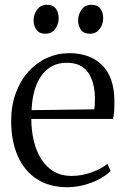

<svg xmlns="http://www.w3.org/2000/svg" viewBox="-20 -769 523 800"><path d="M260 11Q185 11 133 -23.2Q81 -57.5 53.8 -119.5Q26.5 -181.5 26.5 -264Q26.5 -329.5 46 -381.8Q65.5 -434 99 -471Q132.5 -508 176.2 -527.8Q220 -547.5 268 -547.5Q354.5 -547.5 404.5 -498.5Q454.5 -449.5 456.5 -355.5Q457 -327 455.8 -307.8Q454.5 -288.5 451 -273.5H110.5Q110.5 -226.5 120.5 -183.5Q130.5 -140.5 151 -107.5Q171.5 -74.5 203.2 -55.2Q235 -36 278.5 -36Q321.5 -36 363.2 -51.5Q405 -67 427.5 -86.5L441 -56.5Q422.5 -38 393.8 -22.8Q365 -7.5 330.2 1.8Q295.5 11 260 11ZM111.5 -310 372.5 -313.5Q374.5 -323 375 -335.2Q375.5 -347.5 375.5 -357Q375.5 -424.5 347.8 -466Q320 -507.5 257.5 -507.5Q224 -507.5 197.8 -493.8Q171.5 -480 152.8 -454.2Q134 -428.5 123.8 -392Q113.5 -355.5 111.5 -310ZM168 -628.5Q144 -628.5 132 -644.8Q120 -661 120 -684.5Q120 -709 134.8 -729Q149.5 -749 175.5 -749H176.5Q201 -749 212.8 -732.8Q224.5 -716.5 224.5 -693Q224.5 -668.5 210 -648.5Q195.5 -628.5 169 -628.5ZM353.5 -628.5Q329 -628.5 317.2 -644.8Q305.5 -661 305.5 -684.5Q305.5 -709 320 -729Q334.5 -749 361 -749H362Q386.5 -749 398.2 -732.8Q410 -716.5 410 -693Q410 -668.5 395.5 -648.5Q381 -628.5 354.5 -628.5Z"/></svg>

Font: Merriweather 72pt Light
Style: Regular
Weight: 300
Version: Version 2.100